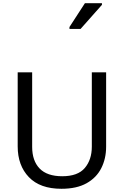

<svg xmlns="http://www.w3.org/2000/svg" viewBox="-20 -1164 771 1194"><path d="M640 -252Q640 -178 610 -118.5Q580 -59 518.5 -24.5Q457 10 362 10Q229 10 159.5 -62.5Q90 -135 90 -254V-714H180V-251Q180 -164 226.5 -116Q273 -68 367 -68Q464 -68 507.5 -119.5Q551 -171 551 -252V-714H640ZM412 -984V-996L508 -1144H614V-1134L481 -984Z"/></svg>

Font: Noto Sans Tifinagh Ahaggar
Style: Regular
Weight: 400
Designer: JamraPatel
Foundry: JamraPatel LLC
Version: Version 2.006; ttfautohint (v1.8.4.7-5d5b)